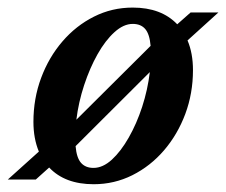

<svg xmlns="http://www.w3.org/2000/svg" viewBox="-52 -462 582 494"><path d="M289.5 -442.5Q363 -442.5 404 -399.5L438.5 -430H510L430.5 -358Q444.5 -325 444.5 -281.5Q444.5 -222 424.8 -169Q405 -116 370 -75.2Q335 -34.5 288.5 -11.2Q242 12 189 12Q115 12 74.5 -31L40 0H-32L48 -72Q34 -105.5 34 -148.5Q34 -208.5 53.8 -261.5Q73.5 -314.5 108.5 -355.2Q143.5 -396 189.8 -419.2Q236 -442.5 289.5 -442.5ZM289.5 -400.5Q266 -400.5 242.5 -379.2Q219 -358 199 -322.5Q179 -287 164.5 -243Q150 -199 144.5 -154L335.5 -344Q333 -374 321.8 -387.2Q310.5 -400.5 289.5 -400.5ZM188.5 -30Q212.5 -30 235.8 -51.2Q259 -72.5 279.2 -108Q299.5 -143.5 313.8 -187.2Q328 -231 333.5 -276.5L142.5 -86Q145 -56 156.5 -43Q168 -30 188.5 -30Z"/></svg>

Font: Newsreader 16pt SemiBold
Style: Italic
Weight: 600
Italic angle: -17°
Designer: Hugues Gentile
Foundry: Production Type
Version: Version 1.003; ttfautohint (v1.8.3)